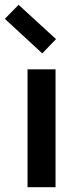

<svg xmlns="http://www.w3.org/2000/svg" viewBox="-52 -775 312 795"><path d="M178 0H62V-488H178ZM123 -554 -32 -697 25 -755 180 -613Z"/></svg>

Font: Gabarito Medium
Style: Regular
Weight: 500
Designer: Leandro Assis / Alvaro Franca / Felipe Casaprima
Foundry: Naipe Foundry
Version: Version 1.000